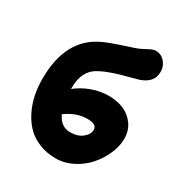

<svg xmlns="http://www.w3.org/2000/svg" viewBox="-183 -849 1012 1067"><g transform="rotate(30 322.5 -315.5)"><path d="M326.2 83Q267.1 83 218.8 63.5Q170.4 43.9 137.9 10.7Q105.5 -22.5 83.3 -67.4Q61 -112.3 51 -161.6Q41 -210.9 41 -264.2Q41 -521.5 223.1 -605Q266.1 -625 334.5 -647Q402.8 -668.9 419.9 -675.8Q437 -683.1 456.1 -693.6Q475.1 -704.1 487.1 -709Q499 -713.9 511.2 -713.9Q527.3 -713.9 544.7 -705.6Q562 -697.3 576.4 -675.5Q590.8 -653.8 590.8 -623Q590.8 -554.7 508.8 -527.8Q502.4 -525.9 461.2 -514.9Q419.9 -503.9 398.7 -497.8Q377.4 -491.7 345 -480Q312.5 -468.3 292 -457Q207 -416.5 207 -304.2V-293.9Q247.6 -326.7 300.5 -346.4Q353.5 -366.2 410.2 -366.2Q461.9 -366.2 504.4 -348.4Q546.9 -330.6 574.5 -292.2Q602.1 -253.9 602.1 -201.2Q602.1 -153.8 579.8 -103.3Q557.6 -52.7 521.2 -11.5Q484.9 29.8 432.9 56.4Q380.9 83 326.2 83ZM369.1 -195.8Q300.3 -195.8 232.9 -147Q261.7 -83 321.8 -83Q371.1 -83 400.6 -107.4Q430.2 -131.8 430.2 -161.1Q430.2 -195.8 369.1 -195.8Z"/></g></svg>

Font: Shantell Sans Irregular Bouncy
Style: Regular
Weight: 800
Designer: Stephen Nixon, Anya Danilova, Shantell Martin
Foundry: Arrow Type
Version: Version 1.006;[9816181b4]